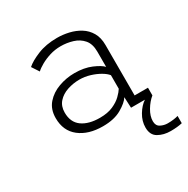

<svg xmlns="http://www.w3.org/2000/svg" viewBox="-164 -655 985 1008"><g transform="rotate(-30 328.5 -151.0)"><path d="M291.5 11Q204 11 150.5 -31Q97 -73 97 -150Q97 -203.5 127.2 -238Q157.5 -272.5 204 -289.2Q250.5 -306 299.5 -306Q358 -306 401.5 -287.5Q445 -269 461 -251V-343.5Q461 -390.5 438.2 -416.8Q415.5 -443 380.2 -453.8Q345 -464.5 308 -464.5Q273.5 -464.5 242 -454.8Q210.5 -445 185.8 -431Q161 -417 147.5 -404L119 -447.5Q144 -470 195 -491Q246 -512 313.5 -512Q348.5 -512 384.2 -503.8Q420 -495.5 449.8 -477Q479.5 -458.5 497.5 -427.8Q515.5 -397 515.5 -352V-46.5H596.5V0H467L464 -65.5Q449 -40.5 404.8 -14.8Q360.5 11 291.5 11ZM300 -35.5Q347 -35.5 379.2 -49.8Q411.5 -64 431.5 -83.5Q451.5 -103 461 -118.5V-200.5Q449.5 -215.5 424.8 -230Q400 -244.5 368.8 -254Q337.5 -263.5 305.5 -263.5Q267.5 -263.5 232.2 -251.8Q197 -240 174.8 -215.2Q152.5 -190.5 152.5 -151.5Q152.5 -93 192.2 -64.2Q232 -35.5 300 -35.5ZM657 159.5V203.5Q628 210.5 586.5 210.5Q544.5 210.5 512.5 192.2Q480.5 174 480.5 128.5Q480.5 89.5 502 53.8Q523.5 18 551 0H596.5Q570.5 21 550.5 54.5Q530.5 88 530.5 119Q530.5 146.5 550.8 157Q571 167.5 593.5 167.5Q613 167.5 629.5 165.2Q646 163 657 159.5Z"/></g></svg>

Font: Trispace ExtraLight
Style: Regular
Weight: 200
Designer: Tyler Finck
Foundry: Etcetera Type Company
Version: Version 1.210; ttfautohint (v1.8.3)